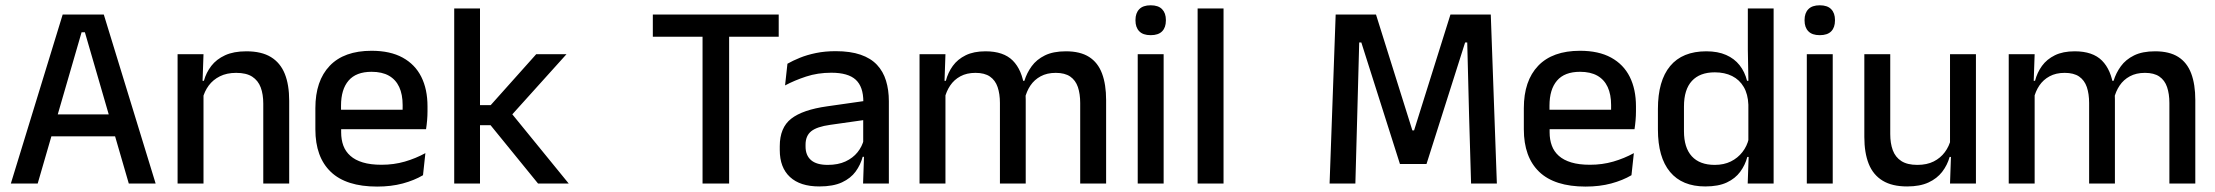

<svg xmlns="http://www.w3.org/2000/svg" viewBox="-20 -694 8377 726"><path d="M21 0 217 -639H372.5L568.5 0H467L301 -572H288.5L122.5 0ZM149 -178.5V-261.5H439.5V-178.5Z M975.5 0V-302Q975.5 -337.5 965.8 -363.5Q956 -389.5 933.8 -404Q911.5 -418.5 873 -418.5Q837.5 -418.5 811.5 -405.5Q785.5 -392.5 769.2 -370.5Q753 -348.5 746 -320.5L730 -388.5H751Q759.5 -419.5 779 -444.8Q798.5 -470 831 -485Q863.5 -500 911.5 -500Q969 -500 1004.5 -478.2Q1040 -456.5 1056.8 -415Q1073.5 -373.5 1073.5 -313V0ZM651.5 0V-489H749.5L745.5 -374.5L749.5 -368.5V0Z M1406 11.5Q1289 11.5 1230.8 -44.2Q1172.5 -100 1172.5 -205V-285Q1172.5 -388.5 1226.8 -445.2Q1281 -502 1385 -502Q1455.5 -502 1502.5 -476.2Q1549.5 -450.5 1573 -403.5Q1596.5 -356.5 1596.5 -292V-273.5Q1596.5 -256.5 1595 -239Q1593.5 -221.5 1591 -205.5H1501Q1502 -231.5 1502.2 -254.5Q1502.5 -277.5 1502.5 -296.5Q1502.5 -337 1489.5 -365Q1476.5 -393 1450.5 -407.8Q1424.5 -422.5 1385 -422.5Q1326.5 -422.5 1298 -389.2Q1269.5 -356 1269.5 -294.5V-248.5L1270 -237V-193.5Q1270 -166 1278.2 -143.5Q1286.5 -121 1304.8 -104.8Q1323 -88.5 1352 -79.8Q1381 -71 1422.5 -71Q1469.5 -71 1510.8 -83Q1552 -95 1588.5 -115L1579.5 -31.5Q1546.5 -12 1502.8 -0.2Q1459 11.5 1406 11.5ZM1224.5 -205.5V-279H1571V-205.5Z M2014.5 0 1835 -220.5H1786.5V-296.5H1835.5L2007.5 -489H2122L1908 -251.5V-273L2130.5 0ZM1697.5 0V-662H1795V0Z M2636.5 0V-621.5H2737V0ZM2448.5 -555V-639H2924.5V-555Z M3243.5 0 3247.5 -116 3244 -131V-285L3244.5 -309.5Q3244.5 -366 3215.8 -392.5Q3187 -419 3123.5 -419Q3072 -419 3028 -404.5Q2984 -390 2948.5 -371L2957.5 -453Q2977.5 -464.5 3004.5 -475.5Q3031.5 -486.5 3065.5 -493.5Q3099.5 -500.5 3140 -500.5Q3195.5 -500.5 3234 -487.2Q3272.5 -474 3296 -449Q3319.5 -424 3330.2 -389Q3341 -354 3341 -311V0ZM3078 11Q3005.5 11 2967 -24.8Q2928.5 -60.5 2928.5 -126.5V-141.5Q2928.5 -211.5 2971.8 -245.2Q3015 -279 3108 -292L3255 -313L3260.5 -242L3119.5 -222Q3069 -215 3047.5 -197.8Q3026 -180.5 3026 -147V-140Q3026 -106.5 3046.8 -88.5Q3067.5 -70.5 3110 -70.5Q3149 -70.5 3177 -83.5Q3205 -96.5 3222.5 -118.2Q3240 -140 3246.5 -166.5L3260 -101H3242Q3234 -71 3215.5 -45.5Q3197 -20 3163.8 -4.5Q3130.5 11 3078 11Z M4064.5 0V-304.5Q4064.5 -339 4055.8 -364.8Q4047 -390.5 4026.8 -404.5Q4006.5 -418.5 3972 -418.5Q3939 -418.5 3915 -405.5Q3891 -392.5 3876.2 -370.5Q3861.5 -348.5 3855 -320.5L3842 -388.5H3853.5Q3862.5 -418 3881 -443.5Q3899.5 -469 3931 -484.5Q3962.5 -500 4010.5 -500Q4064.5 -500 4098 -478.8Q4131.5 -457.5 4147 -416.2Q4162.5 -375 4162.5 -315.5V0ZM3457 0V-489H3555L3551 -374.5L3555 -368.5V0ZM3761 0V-304.5Q3761 -339 3752.2 -364.8Q3743.5 -390.5 3723.2 -404.5Q3703 -418.5 3668.5 -418.5Q3635.5 -418.5 3611.5 -405.5Q3587.5 -392.5 3572.8 -370.5Q3558 -348.5 3551.5 -320.5L3535.5 -388.5H3556.5Q3564.5 -419.5 3582.8 -444.8Q3601 -470 3631.5 -485Q3662 -500 3706.5 -500Q3774.5 -500 3809.5 -465Q3844.5 -430 3853.5 -363Q3856 -353.5 3857.2 -341.5Q3858.5 -329.5 3858.5 -318V0Z M4282 0V-489H4380V0ZM4331 -561Q4302 -561 4287.8 -575.8Q4273.5 -590.5 4273.5 -616.5V-618.5Q4273.5 -644.5 4287.8 -659.2Q4302 -674 4331 -674Q4360 -674 4374.2 -659.2Q4388.5 -644.5 4388.5 -618.5V-616.5Q4388.5 -590 4374.2 -575.5Q4360 -561 4331 -561Z M4508.5 0V-662H4606.5V0Z M5007.5 0 5030.5 -639H5183L5320.5 -201H5327L5464.5 -639H5617L5640 0H5542.5L5535 -255.5L5528 -533.5H5520L5374 -74H5273.5L5127.5 -533.5H5119.5L5112 -255L5105 0Z M5975.5 11.5Q5858.5 11.5 5800.2 -44.2Q5742 -100 5742 -205V-285Q5742 -388.5 5796.2 -445.2Q5850.5 -502 5954.5 -502Q6025 -502 6072 -476.2Q6119 -450.5 6142.5 -403.5Q6166 -356.5 6166 -292V-273.5Q6166 -256.5 6164.5 -239Q6163 -221.5 6160.5 -205.5H6070.5Q6071.5 -231.5 6071.8 -254.5Q6072 -277.5 6072 -296.5Q6072 -337 6059 -365Q6046 -393 6020 -407.8Q5994 -422.5 5954.5 -422.5Q5896 -422.5 5867.5 -389.2Q5839 -356 5839 -294.5V-248.5L5839.5 -237V-193.5Q5839.5 -166 5847.8 -143.5Q5856 -121 5874.2 -104.8Q5892.5 -88.5 5921.5 -79.8Q5950.5 -71 5992 -71Q6039 -71 6080.2 -83Q6121.5 -95 6158 -115L6149 -31.5Q6116 -12 6072.2 -0.2Q6028.5 11.5 5975.5 11.5ZM5794 -205.5V-279H6140.5V-205.5Z M6428 11Q6340.5 11 6294.8 -44Q6249 -99 6249 -204.5V-282Q6249 -388.5 6295.2 -444.2Q6341.5 -500 6432 -500Q6475.5 -500 6506.8 -486.2Q6538 -472.5 6557.8 -447.5Q6577.5 -422.5 6586 -388.5H6618.5L6591 -298Q6589.5 -338 6573.5 -365.2Q6557.5 -392.5 6529.5 -406.5Q6501.5 -420.5 6464 -420.5Q6407.5 -420.5 6377.5 -388Q6347.5 -355.5 6347.5 -291.5V-198Q6347.5 -135.5 6377.2 -103Q6407 -70.5 6464 -70.5Q6498.5 -70.5 6524.8 -83.5Q6551 -96.5 6568.5 -119Q6586 -141.5 6592.5 -169.5L6615.5 -100.5H6587Q6579 -70 6560.2 -44.5Q6541.5 -19 6509.5 -4Q6477.5 11 6428 11ZM6588.5 0 6592.5 -114.5 6591 -145.5V-348.5L6591.5 -367.5L6589 -506V-662H6686.5V0Z M6812 0V-489H6910V0ZM6861 -561Q6832 -561 6817.8 -575.8Q6803.5 -590.5 6803.5 -616.5V-618.5Q6803.5 -644.5 6817.8 -659.2Q6832 -674 6861 -674Q6890 -674 6904.2 -659.2Q6918.5 -644.5 6918.5 -618.5V-616.5Q6918.5 -590 6904.2 -575.5Q6890 -561 6861 -561Z M7127.5 -489V-187Q7127.5 -152 7137.2 -125.8Q7147 -99.5 7169.5 -85Q7192 -70.5 7230 -70.5Q7266 -70.5 7291.8 -83.5Q7317.5 -96.5 7334 -118.8Q7350.5 -141 7357 -168.5L7373 -100.5H7352Q7343.5 -70 7324 -44.5Q7304.5 -19 7272 -4Q7239.5 11 7191.5 11Q7134.5 11 7098.8 -10.8Q7063 -32.5 7046.2 -74.2Q7029.5 -116 7029.5 -176V-489ZM7451.5 -489V0H7353.5L7357.5 -114.5L7353.5 -120.5V-489Z M8183 0V-304.5Q8183 -339 8174.2 -364.8Q8165.5 -390.5 8145.2 -404.5Q8125 -418.5 8090.5 -418.5Q8057.5 -418.5 8033.5 -405.5Q8009.5 -392.5 7994.8 -370.5Q7980 -348.5 7973.5 -320.5L7960.5 -388.5H7972Q7981 -418 7999.5 -443.5Q8018 -469 8049.5 -484.5Q8081 -500 8129 -500Q8183 -500 8216.5 -478.8Q8250 -457.5 8265.5 -416.2Q8281 -375 8281 -315.5V0ZM7575.5 0V-489H7673.5L7669.5 -374.5L7673.5 -368.5V0ZM7879.5 0V-304.5Q7879.5 -339 7870.8 -364.8Q7862 -390.5 7841.8 -404.5Q7821.5 -418.5 7787 -418.5Q7754 -418.5 7730 -405.5Q7706 -392.5 7691.2 -370.5Q7676.5 -348.5 7670 -320.5L7654 -388.5H7675Q7683 -419.5 7701.2 -444.8Q7719.5 -470 7750 -485Q7780.5 -500 7825 -500Q7893 -500 7928 -465Q7963 -430 7972 -363Q7974.5 -353.5 7975.8 -341.5Q7977 -329.5 7977 -318V0Z"/></svg>

Font: Anek Tamil Medium
Style: Regular
Weight: 500
Designer: Aadarsh Rajan (Tamil), Yesha Goshar (Latin)
Foundry: Ek Type
Version: Version 1.003